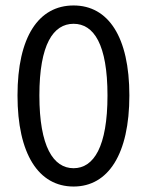

<svg xmlns="http://www.w3.org/2000/svg" viewBox="-20 -670 537 702"><path d="M44 -321C44 -107 121 12 249 12C376 12 453 -107 453 -321C453 -535 376 -650 249 -650C121 -650 44 -535 44 -321ZM373 -321C373 -134 323 -55 249 -55C175 -55 124 -134 124 -321C124 -508 175 -583 249 -583C323 -583 373 -508 373 -321Z"/></svg>

Font: Cambridge Sans
Style: Regular
Weight: 400
Version: Version 2.020;PS 002.020;hotconv 1.0.88;makeotf.lib2.5.64775